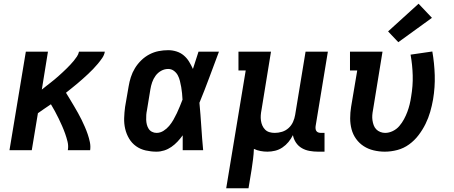

<svg xmlns="http://www.w3.org/2000/svg" viewBox="-20 -808 2440 1033"><path d="M31 0 119 -530H238L205 -326Q216 -335 227.5 -344Q239 -353 250.5 -362Q262 -371 273 -380Q284 -389 295 -399Q306 -409 316.5 -418.5Q327 -428 337.5 -438.5Q348 -449 358 -459.5Q368 -470 377 -481Q386 -492 394 -504Q402 -516 405 -530H544Q541 -512 530 -496Q519 -480 506.5 -465Q494 -450 480.5 -436Q467 -422 453 -409Q439 -396 424.5 -383Q410 -370 395 -357.5Q380 -345 365 -333Q350 -321 335 -309Q346 -291 357 -273Q368 -255 378.5 -237Q389 -219 399.5 -200.5Q410 -182 419 -163.5Q428 -145 436.5 -125.5Q445 -106 452 -85.5Q459 -65 463.5 -43.5Q468 -22 465 0H345Q349 -23 343.5 -45.5Q338 -68 330.5 -89Q323 -110 314 -130.5Q305 -151 295.5 -170.5Q286 -190 275.5 -209.5Q265 -229 254 -247Q236 -235 218.5 -223Q201 -211 184 -199L151 0Z M822 8Q793 8 764 1.5Q735 -5 712 -21.5Q689 -38 674.5 -62.5Q660 -87 653.5 -115Q647 -143 648 -173Q649 -203 653 -233L672 -343Q676 -368 684 -393Q692 -418 706 -441Q720 -464 740 -483.5Q760 -503 784 -515.5Q808 -528 833.5 -533Q859 -538 885 -538Q908 -538 930 -531Q952 -524 969 -509.5Q986 -495 997.5 -476Q1009 -457 1018 -437Q1025 -460 1033 -483.5Q1041 -507 1048 -530H1158Q1132 -461 1106.5 -392Q1081 -323 1053 -255Q1059 -191 1063 -127.5Q1067 -64 1073 0H963Q963 -20 963 -40Q963 -60 963 -80Q950 -62 935 -46Q920 -30 902 -17.5Q884 -5 863.5 1.5Q843 8 822 8ZM822 -93Q842 -93 859.5 -104Q877 -115 890 -130.5Q903 -146 913 -163.5Q923 -181 931.5 -199Q940 -217 947.5 -235.5Q955 -254 962 -272Q961 -289 959.5 -306Q958 -323 955 -339.5Q952 -356 948 -372.5Q944 -389 936.5 -403Q929 -417 915.5 -427Q902 -437 885 -437Q865 -437 847 -427Q829 -417 817 -400.5Q805 -384 798.5 -365Q792 -346 789 -327L771 -217Q768 -203 767 -190Q766 -177 766.5 -163.5Q767 -150 770 -138Q773 -126 779.5 -115.5Q786 -105 797.5 -99Q809 -93 822 -93Z M1197 205 1302 -429H1263V-530H1438L1387 -217Q1384 -202 1383 -187.5Q1382 -173 1384 -159Q1386 -145 1391.5 -132.5Q1397 -120 1406.5 -110.5Q1416 -101 1429.5 -97Q1443 -93 1458 -93Q1478 -93 1497.5 -99Q1517 -105 1532.5 -119Q1548 -133 1556.5 -152Q1565 -171 1568 -190L1624 -530H1744L1678 -129Q1677 -121 1678 -114Q1679 -107 1683 -102Q1687 -97 1693.5 -95Q1700 -93 1708 -93H1726V8H1691Q1668 8 1645.5 4Q1623 0 1604 -11Q1585 -22 1572.5 -40.5Q1560 -59 1556 -81Q1546 -61 1532 -44Q1518 -27 1499.5 -14.5Q1481 -2 1460 3Q1439 8 1419 8Q1400 8 1381.5 4.5Q1363 1 1346 -7Q1345 21 1341.5 48Q1338 75 1334 102L1317 205Z M2050 8Q2020 8 1990.5 1Q1961 -6 1937 -21.5Q1913 -37 1896 -60.5Q1879 -84 1871.5 -112.5Q1864 -141 1864 -171.5Q1864 -202 1869 -233L1902 -429H1863V-530H2038L1987 -217Q1984 -202 1983 -188Q1982 -174 1984 -160.5Q1986 -147 1990.5 -134.5Q1995 -122 2004 -112.5Q2013 -103 2026 -98Q2039 -93 2052 -93Q2073 -93 2093.5 -103Q2114 -113 2128.5 -130Q2143 -147 2153.5 -166.5Q2164 -186 2171.5 -206Q2179 -226 2184 -246.5Q2189 -267 2192 -288Q2202 -346 2200.5 -402Q2199 -458 2189 -514L2306 -531Q2317 -468 2319 -403.5Q2321 -339 2310 -273Q2304 -239 2294.5 -206Q2285 -173 2269.5 -141.5Q2254 -110 2232 -81Q2210 -52 2181 -31Q2152 -10 2118 -1Q2084 8 2050 8ZM2123 -581 2068 -639 2232 -788 2304 -712Z"/></svg>

Font: Iosevka Curly Slab Extended
Style: Bold Italic
Weight: 700
Width: 7
Italic angle: -9°
Monospace: yes
Designer: Belleve Invis
Foundry: Belleve Invis
Version: Version 11.0.0; ttfautohint (v1.8.3)